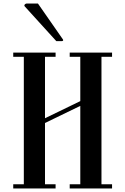

<svg xmlns="http://www.w3.org/2000/svg" viewBox="-20 -1068 710 1088"><path d="M55 0V-24H115V-746H55V-770H295V-746H235V-398L435 -495V-746H375V-770H615V-746H555V-24H615V0H375V-24H435V-468L235 -371V-24H295V0ZM337 -844Q338 -843 338 -841Q338 -835 330 -835H299L120 -1032Q118 -1034 118 -1037Q118 -1041 122.5 -1044.5Q127 -1048 131 -1048H195Z"/></svg>

Font: Ponomar Unicode TT
Style: Regular
Weight: 400
Designer: Vladislav V. Dorosh, Yuri A.W. Shardt, Nikita Simmons, Aleksandr Andreev
Foundry: Ponomar Project
Version: 1.1